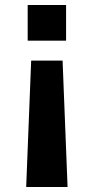

<svg xmlns="http://www.w3.org/2000/svg" viewBox="-20 -540 376 770"><path d="M231 -297 251 210H85L105 -297ZM91 -520H245V-377H91Z"/></svg>

Font: Enso
Style: Bold
Weight: 700
Designer: Coji Morishita
Foundry: UNDERFOREST DESIGN
Version: Version 1.000